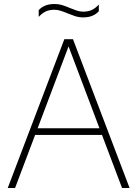

<svg xmlns="http://www.w3.org/2000/svg" viewBox="-20 -935 683 955"><path d="M18.5 0 300 -740H343L624.5 0H587L315 -720H327L55 0ZM142 -264 152 -297H491L501 -264ZM394 -848.5Q372 -848.5 352.5 -855Q333 -861.5 315 -869Q298.5 -876 282.5 -881.2Q266.5 -886.5 250 -886.5Q225.5 -886.5 207.2 -877.8Q189 -869 172.5 -851V-884.5Q186 -899.5 205.2 -907.2Q224.5 -915 250 -915Q272 -915 291.8 -908.8Q311.5 -902.5 329.5 -894.5Q346 -888 361.8 -882.5Q377.5 -877 394 -877Q419 -877 437.2 -885.8Q455.5 -894.5 471.5 -912.5V-879Q458.5 -864.5 439.2 -856.5Q420 -848.5 394 -848.5Z"/></svg>

Font: Encode Sans SC Condensed Thin Thin
Style: Regular
Weight: 250
Version: Version 3.002